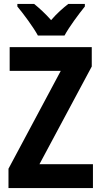

<svg xmlns="http://www.w3.org/2000/svg" viewBox="-20 -953 513 973"><path d="M172 -773H307C330 -816 380 -883 410 -920V-933H326C298 -911 270 -887 239 -851C209 -885 178 -913 153 -933H68V-920C99 -883 150 -814 172 -773ZM451 0V-121H180L445 -616V-714H29V-594H288L23 -98V0Z"/></svg>

Font: Noto Sans Armenian Condensed
Style: Bold
Weight: 700
Width: 3
Designer: Monotype Design Team
Foundry: Monotype Imaging Inc.
Version: Version 2.008